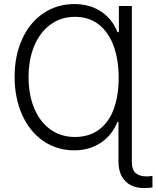

<svg xmlns="http://www.w3.org/2000/svg" viewBox="-20 -737 778 955"><path d="M710 140.6Q716.3 140.6 724.1 139.6Q731.9 138.7 738.3 137.7V195.3Q726.6 198.2 694.3 198.2Q657.2 198.2 629.2 183.3Q601.1 168.5 585.2 138.9Q569.3 109.4 569.3 67.4V-130.9H564.5Q536.6 -63 480.2 -26.1Q423.8 10.7 349.6 10.7Q263.2 10.7 195.6 -35.6Q127.9 -82 90.3 -165.5Q52.7 -249 52.7 -355.5Q52.7 -460.4 90.3 -542.7Q127.9 -625 195.6 -670.9Q263.2 -716.8 350.6 -716.8Q425.8 -716.8 481.7 -680.4Q537.6 -644 564.5 -577.1H571.3V-707H635.7V67.4Q635.7 106.9 654.8 123.8Q673.8 140.6 710 140.6ZM570.3 -350.6Q570.3 -438.5 545.7 -507.1Q521 -575.7 472.2 -614.5Q423.3 -653.3 352.5 -653.3Q283.7 -653.3 231.4 -615.2Q179.2 -577.1 150.6 -509.3Q122.1 -441.4 122.1 -354.5Q122.1 -264.6 150.9 -196.8Q179.7 -128.9 231.9 -92.3Q284.2 -55.7 351.6 -55.7Q424.3 -55.7 473.4 -92.8Q522.5 -129.9 546.4 -196.3Q570.3 -262.7 570.3 -350.6Z"/></svg>

Font: Pretendard JP Light
Style: Regular
Weight: 300
Designer: Base glyphs from Inter by Rasmus Andersson; Hangeul glyphs from Noto Sans CJK(Source Han Sans) by Jang Soo-young and Kan
Foundry: Kil Hyung-jin
Version: Version 1.309